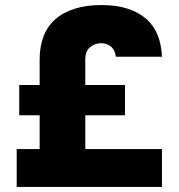

<svg xmlns="http://www.w3.org/2000/svg" viewBox="-20 -733 701 753"><path d="M45.5 0H615.2V-148.3H314.5V-281H470.2V-399.7H314.5V-500Q314.5 -532 333 -547.7Q351.5 -563.5 377.4 -563.5Q397.2 -563.5 413.8 -551.2Q430.5 -538.8 434.5 -510.5H615.2Q613.2 -557.9 598.2 -595.4Q583.2 -632.8 553.8 -658.8Q524.5 -684.7 480.6 -698.9Q436.8 -713.2 377.6 -713.2Q318.2 -713.2 272.6 -698.7Q227.1 -684.2 196.5 -657.1Q166 -630 150.7 -590.3Q135.5 -550.7 135.5 -500V-399.7H55.5V-281H135.5V-148.3H45.5Z"/></svg>

Font: Golos Text VF
Style: Regular
Weight: 400
Designer: A.Korolkova, Vitaly Kuzmin
Foundry: ParaType Ltd
Version: Version 2.005